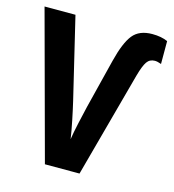

<svg xmlns="http://www.w3.org/2000/svg" viewBox="-107 -810 815 900"><g transform="rotate(15 300.0 -360.0)"><path d="M361 0 500 -513Q514 -563 527.5 -582.5Q541 -602 566 -602Q578 -602 597 -595V-706Q566 -720 522 -720Q459 -720 428 -681.5Q397 -643 374 -551L314 -311Q306 -277 295 -228Q284 -179 279 -145Q274 -180 263.5 -231.5Q253 -283 244 -321L150 -714H0L193 0Z"/></g></svg>

Font: Noto Sans Mono UI
Style: Bold
Weight: 700
Designer: Monotype Design team
Foundry: Monotype Imaging Inc.
Version: 1.000